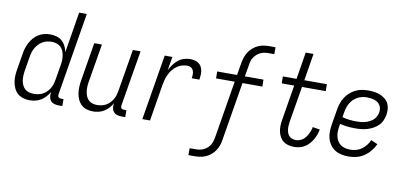

<svg xmlns="http://www.w3.org/2000/svg" viewBox="-83 -1011 3166 1503"><g transform="rotate(10 1500.0 -260.0)"><path d="M175 8Q148 8 123 0.5Q98 -7 79 -23.5Q60 -40 49.5 -63Q39 -86 34.5 -111.5Q30 -137 31.5 -164Q33 -191 38 -218L58 -338Q61 -361 68 -384Q75 -407 86.5 -429Q98 -451 114.5 -470.5Q131 -490 152 -503Q173 -516 197 -522Q221 -528 244 -528Q271 -528 296 -521Q321 -514 339.5 -497.5Q358 -481 369 -458.5Q380 -436 385 -411L438 -735H499L390 -77Q389 -71 390 -65Q391 -59 394.5 -55Q398 -51 403.5 -49Q409 -47 415 -47H435V8H406Q388 8 371.5 3.5Q355 -1 344 -13Q333 -25 329.5 -42Q326 -59 329 -77L331 -87Q318 -65 301.5 -46.5Q285 -28 264.5 -15.5Q244 -3 220.5 2.5Q197 8 175 8ZM198 -47Q215 -47 233.5 -50.5Q252 -54 269 -63Q286 -72 299.5 -85.5Q313 -99 323 -115.5Q333 -132 338.5 -149.5Q344 -167 347 -185L367 -305Q371 -325 371.5 -344.5Q372 -364 369 -383Q366 -402 358.5 -419Q351 -436 337.5 -448.5Q324 -461 305.5 -467Q287 -473 267 -473Q249 -473 230.5 -469Q212 -465 195 -455Q178 -445 164.5 -431Q151 -417 141 -400Q131 -383 125.5 -365Q120 -347 117 -329L97 -209Q94 -189 93.5 -170Q93 -151 96 -132.5Q99 -114 107 -97.5Q115 -81 128.5 -69Q142 -57 160 -52Q178 -47 198 -47Z M679 8Q652 8 627.5 0.5Q603 -7 585 -24Q567 -41 556.5 -64Q546 -87 542.5 -112.5Q539 -138 540 -164.5Q541 -191 546 -218L596 -520H657L605 -209Q602 -189 601.5 -170Q601 -151 604 -133Q607 -115 614 -98.5Q621 -82 634 -70Q647 -58 664.5 -52.5Q682 -47 702 -47Q719 -47 737 -51Q755 -55 771.5 -64Q788 -73 801 -86.5Q814 -100 824 -116.5Q834 -133 839 -150Q844 -167 847 -185L903 -520H964L890 -77Q889 -71 890 -65Q891 -59 894.5 -55Q898 -51 903.5 -49Q909 -47 915 -47H935V8H906Q888 8 871.5 3.5Q855 -1 844 -13Q833 -25 829.5 -42Q826 -59 829 -77L831 -85Q819 -65 803 -46.5Q787 -28 766.5 -15.5Q746 -3 723.5 2.5Q701 8 679 8Z M1070 0 1156 -520H1217L1199 -412Q1211 -435 1226.5 -457Q1242 -479 1262.5 -495.5Q1283 -512 1308 -520Q1333 -528 1357 -528Q1376 -528 1393 -524Q1410 -520 1424 -510.5Q1438 -501 1446.5 -486Q1455 -471 1458 -454Q1461 -437 1460 -419Q1459 -401 1456 -382H1395Q1398 -398 1398 -414Q1398 -430 1392.5 -443.5Q1387 -457 1374.5 -465Q1362 -473 1346 -473Q1325 -473 1303 -467Q1281 -461 1262.5 -447.5Q1244 -434 1229 -415.5Q1214 -397 1204.5 -377Q1195 -357 1189 -336Q1183 -315 1179 -293L1131 0Z M1524 215H1474V160H1524Q1540 160 1555.5 157Q1571 154 1586.5 146.5Q1602 139 1614.5 127.5Q1627 116 1635.5 102Q1644 88 1648.5 72.5Q1653 57 1656 41L1731 -414H1583L1582 -469H1740L1757 -570Q1761 -593 1768.5 -614.5Q1776 -636 1789 -656Q1802 -676 1820.5 -692Q1839 -708 1860.5 -718Q1882 -728 1904.5 -731.5Q1927 -735 1949 -735H1999V-680H1949Q1933 -680 1917.5 -677Q1902 -674 1887 -666.5Q1872 -659 1859.5 -647.5Q1847 -636 1838 -622Q1829 -608 1824.5 -592.5Q1820 -577 1818 -561L1802 -469H1950L1951 -414H1793L1716 50Q1713 73 1705.5 94.5Q1698 116 1685 136Q1672 156 1653.5 172Q1635 188 1613 198Q1591 208 1568.5 211.5Q1546 215 1524 215Z M2278 8Q2254 8 2231.5 2.5Q2209 -3 2191.5 -16.5Q2174 -30 2163 -50Q2152 -70 2147.5 -92.5Q2143 -115 2144 -138.5Q2145 -162 2149 -186L2195 -465H2096L2095 -520H2204L2239 -735H2301L2266 -520H2445L2446 -465H2257L2209 -177Q2207 -162 2206 -147Q2205 -132 2207 -117.5Q2209 -103 2214 -89.5Q2219 -76 2229 -66Q2239 -56 2253 -51.5Q2267 -47 2282 -47Q2296 -47 2311 -52Q2326 -57 2338 -66.5Q2350 -76 2359 -88Q2368 -100 2375 -113.5Q2382 -127 2387 -141.5Q2392 -156 2394 -170L2452 -161Q2448 -140 2440.5 -119.5Q2433 -99 2422 -79.5Q2411 -60 2395.5 -43Q2380 -26 2361 -14Q2342 -2 2320 3Q2298 8 2278 8Z M2709 8Q2680 8 2652 2Q2624 -4 2601.5 -18Q2579 -32 2563 -54.5Q2547 -77 2539.5 -103.5Q2532 -130 2532.5 -159Q2533 -188 2538 -218L2558 -338Q2562 -363 2570 -387.5Q2578 -412 2592.5 -435Q2607 -458 2627.5 -476.5Q2648 -495 2672 -507Q2696 -519 2721.5 -523.5Q2747 -528 2772 -528Q2796 -528 2820 -525Q2844 -522 2865.5 -513.5Q2887 -505 2905.5 -491Q2924 -477 2934.5 -457.5Q2945 -438 2947.5 -414Q2950 -390 2946 -365Q2942 -342 2932 -319Q2922 -296 2904 -278.5Q2886 -261 2864 -249Q2842 -237 2818.5 -230Q2795 -223 2771.5 -220.5Q2748 -218 2725 -218Q2693 -218 2662 -221Q2631 -224 2601 -232L2597 -209Q2594 -188 2593.5 -167.5Q2593 -147 2598 -128.5Q2603 -110 2613 -93.5Q2623 -77 2639 -66.5Q2655 -56 2674 -51.5Q2693 -47 2714 -47Q2736 -47 2759.5 -53Q2783 -59 2803 -73.5Q2823 -88 2838.5 -107.5Q2854 -127 2863 -149L2916 -126Q2902 -96 2880.5 -70Q2859 -44 2831 -25.5Q2803 -7 2771.5 0.5Q2740 8 2709 8ZM2725 -273Q2741 -273 2757.5 -274.5Q2774 -276 2791 -280.5Q2808 -285 2824.5 -293Q2841 -301 2854.5 -313Q2868 -325 2876 -341Q2884 -357 2887 -374Q2889 -389 2887 -404Q2885 -419 2877 -431Q2869 -443 2857.5 -451.5Q2846 -460 2831.5 -464.5Q2817 -469 2802 -471Q2787 -473 2772 -473Q2754 -473 2735 -469Q2716 -465 2698.5 -455.5Q2681 -446 2666.5 -432Q2652 -418 2642 -401Q2632 -384 2626 -365.5Q2620 -347 2617 -329L2610 -287Q2638 -279 2666.5 -276Q2695 -273 2725 -273Z"/></g></svg>

Font: Iosevka Term Curly Light
Style: Italic
Weight: 300
Italic angle: -9°
Designer: Belleve Invis
Foundry: Belleve Invis
Version: Version 32.3.0